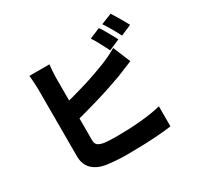

<svg xmlns="http://www.w3.org/2000/svg" viewBox="-189 -1080 1377 1345"><g transform="rotate(-30 500.0 -407.5)"><path d="M741 -818Q754 -800 768.5 -774.5Q783 -749 797 -724Q811 -699 820 -681L732 -643Q716 -674 695.5 -713.5Q675 -753 655 -782ZM862 -864Q875 -845 890 -819.5Q905 -794 919 -769.5Q933 -745 942 -728L855 -691Q840 -722 817.5 -761.5Q795 -801 775 -829ZM314 -771Q311 -748 309 -715.5Q307 -683 307 -661Q307 -645 307 -608Q307 -571 307 -521Q307 -471 307 -416.5Q307 -362 307 -311.5Q307 -261 307 -221.5Q307 -182 307 -163Q307 -133 322 -121Q337 -109 370 -103Q393 -100 421 -99Q449 -98 481 -98Q520 -98 567.5 -100Q615 -102 664.5 -106.5Q714 -111 757 -118Q800 -125 831 -133V29Q783 36 720 40.5Q657 45 592.5 47Q528 49 472 49Q422 49 378 45.5Q334 42 301 37Q234 25 196.5 -13.5Q159 -52 159 -118Q159 -148 159 -194.5Q159 -241 159 -297Q159 -353 159 -410.5Q159 -468 159 -518.5Q159 -569 159 -607Q159 -645 159 -661Q159 -672 158 -692Q157 -712 155.5 -733.5Q154 -755 152 -771ZM242 -467Q291 -478 345 -492.5Q399 -507 453 -523.5Q507 -540 555.5 -557.5Q604 -575 643 -590Q670 -601 698 -614.5Q726 -628 758 -647L816 -507Q786 -495 752.5 -481Q719 -467 694 -457Q650 -441 594 -422Q538 -403 477 -385Q416 -367 355.5 -350.5Q295 -334 243 -322Z"/></g></svg>

Font: Noto Sans TC ExtraBold
Style: Regular
Weight: 800
Designer: Ryoko NISHIZUKA  (kana, bopomofo & ideographs); Paul D. Hunt (Latin, Greek & Cyrillic); Sandoll Communications , Soo-you
Foundry: Adobe
Version: Version 2.004-H2;hotconv 1.0.118;makeotfexe 2.5.65603